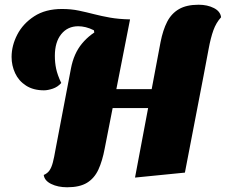

<svg xmlns="http://www.w3.org/2000/svg" viewBox="-20 -742 955 812"><path d="M551 9 659 -564Q669 -615 687 -650Q705 -685 737 -703.5Q769 -722 820 -722Q857 -722 884.5 -708Q912 -694 915 -669Q894 -646 882.5 -614Q871 -582 862.5 -536Q854 -490 841 -422L762 -12ZM264 50Q225 50 196.5 36Q168 22 165 -2Q181 -9 189.5 -21.5Q198 -34 203.5 -55Q209 -76 215 -111L280 -452Q292 -516 327 -558Q362 -600 413.5 -624Q465 -648 530 -660L423 -115Q413 -61 396 -24.5Q379 12 348 31Q317 50 264 50ZM166 -360Q121 -360 90 -380Q59 -400 44 -432.5Q29 -465 29 -501Q29 -549 53 -595.5Q77 -642 124.5 -673Q172 -704 242 -704Q281 -704 314 -697Q347 -690 378 -682Q409 -674 445.5 -667.5Q482 -661 530 -660L379 -604L377 -614Q359 -623 342.5 -627Q326 -631 311 -631Q266 -631 239 -597.5Q212 -564 212 -506Q212 -477 217.5 -451Q223 -425 239 -391Q224 -374 203 -367Q182 -360 166 -360ZM424 -285 440 -365H661L646 -285Z"/></svg>

Font: Sansita Swashed Light ExtraBold
Style: Regular
Weight: 800
Version: Version 1.003